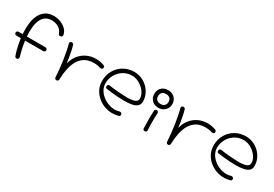

<svg xmlns="http://www.w3.org/2000/svg" viewBox="38 -1599 3723 2609"><g transform="rotate(30 1899.5 -295.0)"><path d="M226 83Q206 83 199 64Q186 31 174 -13Q162 -57 153.5 -103Q145 -149 140 -186H70Q54 -186 47 -196Q40 -206 40 -216Q40 -227 48.5 -236.5Q57 -246 70 -246H134Q131 -282 131 -318Q131 -368 137 -416Q143 -464 156 -503Q184 -585 240 -629Q296 -673 380 -673Q435 -673 486 -653.5Q537 -634 573 -599Q609 -564 619 -516Q623 -495 610 -485.5Q597 -476 586 -476Q575 -476 567.5 -483Q560 -490 557 -498Q540 -551 492 -579Q444 -607 388 -607Q318 -607 276 -570.5Q234 -534 214 -466Q205 -433 201 -393Q197 -353 197 -313Q197 -278 200 -246H492Q508 -246 515 -236Q522 -226 522 -216Q522 -205 514 -195.5Q506 -186 492 -186H206Q209 -159 219.5 -104Q230 -49 255 42Q256 45 256.5 48Q257 51 257 54Q257 68 248 75.5Q239 83 226 83Z M844 68Q831 68 822.5 59.5Q814 51 814 38Q811 -17 804.5 -81Q798 -145 788.5 -211.5Q779 -278 767 -338.5Q755 -399 742 -446Q740 -454 740 -457Q740 -470 749.5 -477Q759 -484 770 -484Q780 -484 788.5 -478.5Q797 -473 800 -463Q811 -428 821 -380Q831 -332 839 -283.5Q847 -235 851 -198Q870 -277 915.5 -334.5Q961 -392 1026.5 -423Q1092 -454 1169 -454Q1232 -454 1296 -431Q1316 -422 1316 -404Q1316 -374 1287 -374Q1280 -374 1276 -375Q1228 -391 1171 -391Q1089 -391 1033 -358Q977 -325 942.5 -266Q908 -207 892 -130Q876 -53 874 36Q874 52 864.5 60Q855 68 844 68Z M1821 63Q1797 70 1773 73.5Q1749 77 1724 77Q1659 77 1598.5 54Q1538 31 1490 -11Q1442 -53 1414 -110Q1386 -167 1386 -235Q1386 -330 1428.5 -403.5Q1471 -477 1544.5 -519Q1618 -561 1710 -561Q1768 -561 1821.5 -538.5Q1875 -516 1917 -476Q1959 -436 1983.5 -383Q2008 -330 2008 -270Q2008 -220 1977 -194.5Q1946 -169 1894 -160Q1842 -151 1780 -151Q1738 -151 1686.5 -154Q1635 -157 1585.5 -162.5Q1536 -168 1500 -173Q1486 -175 1480 -183.5Q1474 -192 1474 -202Q1474 -216 1483.5 -225.5Q1493 -235 1509 -233Q1527 -229 1565 -224.5Q1603 -220 1648.5 -216.5Q1694 -213 1735.5 -211Q1777 -209 1803 -209Q1877 -211 1914.5 -227.5Q1952 -244 1952 -282Q1952 -323 1931 -362Q1910 -401 1874.5 -432.5Q1839 -464 1796.5 -482.5Q1754 -501 1710 -501Q1654 -503 1605 -481.5Q1556 -460 1519.5 -422.5Q1483 -385 1462.5 -335.5Q1442 -286 1442 -232Q1442 -180 1467 -134.5Q1492 -89 1534 -55Q1576 -21 1627 -2Q1678 17 1730 17Q1765 17 1801 6Q1804 5 1810 5Q1822 5 1831.5 13.5Q1841 22 1841 36Q1841 44 1836.5 52Q1832 60 1821 63Z M2230 -300Q2166 -300 2127 -340Q2088 -380 2088 -438Q2088 -500 2127 -538Q2166 -576 2230 -576Q2272 -576 2304 -557.5Q2336 -539 2353.5 -508Q2371 -477 2371 -438Q2371 -399 2353 -368Q2335 -337 2303 -318.5Q2271 -300 2230 -300ZM2230 -360Q2270 -360 2291 -382Q2312 -404 2312 -438Q2312 -475 2290 -495.5Q2268 -516 2230 -516Q2190 -516 2169 -494.5Q2148 -473 2148 -438Q2148 -402 2170 -381Q2192 -360 2230 -360ZM2230 68Q2214 68 2207 59.5Q2200 51 2199 40Q2196 -34 2196 -112Q2196 -178 2199 -235Q2200 -251 2210.5 -257.5Q2221 -264 2231 -262Q2243 -262 2251 -253Q2259 -244 2259 -230Q2257 -220 2256 -187Q2255 -154 2255 -114Q2255 -82 2255.5 -50.5Q2256 -19 2257 4Q2258 27 2259 35Q2259 52 2250 60Q2241 68 2230 68Z M2595 68Q2582 68 2573.5 59.5Q2565 51 2565 38Q2562 -17 2555.5 -81Q2549 -145 2539.5 -211.5Q2530 -278 2518 -338.5Q2506 -399 2493 -446Q2491 -454 2491 -457Q2491 -470 2500.5 -477Q2510 -484 2521 -484Q2531 -484 2539.5 -478.5Q2548 -473 2551 -463Q2562 -428 2572 -380Q2582 -332 2590 -283.5Q2598 -235 2602 -198Q2621 -277 2666.5 -334.5Q2712 -392 2777.5 -423Q2843 -454 2920 -454Q2983 -454 3047 -431Q3067 -422 3067 -404Q3067 -374 3038 -374Q3031 -374 3027 -375Q2979 -391 2922 -391Q2840 -391 2784 -358Q2728 -325 2693.5 -266Q2659 -207 2643 -130Q2627 -53 2625 36Q2625 52 2615.5 60Q2606 68 2595 68Z M3572 63Q3548 70 3524 73.5Q3500 77 3475 77Q3410 77 3349.5 54Q3289 31 3241 -11Q3193 -53 3165 -110Q3137 -167 3137 -235Q3137 -330 3179.5 -403.5Q3222 -477 3295.5 -519Q3369 -561 3461 -561Q3519 -561 3572.5 -538.5Q3626 -516 3668 -476Q3710 -436 3734.5 -383Q3759 -330 3759 -270Q3759 -220 3728 -194.5Q3697 -169 3645 -160Q3593 -151 3531 -151Q3489 -151 3437.5 -154Q3386 -157 3336.5 -162.5Q3287 -168 3251 -173Q3237 -175 3231 -183.5Q3225 -192 3225 -202Q3225 -216 3234.5 -225.5Q3244 -235 3260 -233Q3278 -229 3316 -224.5Q3354 -220 3399.5 -216.5Q3445 -213 3486.5 -211Q3528 -209 3554 -209Q3628 -211 3665.5 -227.5Q3703 -244 3703 -282Q3703 -323 3682 -362Q3661 -401 3625.5 -432.5Q3590 -464 3547.5 -482.5Q3505 -501 3461 -501Q3405 -503 3356 -481.5Q3307 -460 3270.5 -422.5Q3234 -385 3213.5 -335.5Q3193 -286 3193 -232Q3193 -180 3218 -134.5Q3243 -89 3285 -55Q3327 -21 3378 -2Q3429 17 3481 17Q3516 17 3552 6Q3555 5 3561 5Q3573 5 3582.5 13.5Q3592 22 3592 36Q3592 44 3587.5 52Q3583 60 3572 63Z"/></g></svg>

Font: Hachi Maru Pop
Style: Regular
Weight: 400
Designer: Nontynet
Foundry: Nontynet
Version: Version 1.300